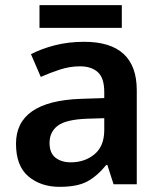

<svg xmlns="http://www.w3.org/2000/svg" viewBox="-20 -714 625 744"><path d="M306 -552Q510 -552 510 -364V0H420L396 -75H392Q356 -31 317.5 -10.5Q279 10 211 10Q138 10 90 -30.5Q42 -71 42 -157Q42 -322 293 -331L384 -334V-357Q384 -412 359 -434.5Q334 -457 290 -457Q251 -457 212.5 -444.5Q174 -432 138 -416L100 -504Q140 -525 192.5 -538.5Q245 -552 306 -552ZM318 -254Q236 -251 204 -227Q172 -203 172 -160Q172 -121 195 -103Q218 -85 254 -85Q309 -85 346.5 -116.5Q384 -148 384 -210V-256ZM452 -694V-606H133V-694Z"/></svg>

Font: Noto Sans Lao Looped SemiBold
Style: Regular
Weight: 600
Designer: Mark Frömberg, Ben Mitchell
Foundry: The Fontpad Ltd
Version: Version 1.002; ttfautohint (v1.8.4.7-5d5b)